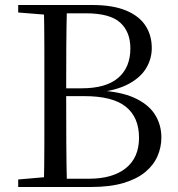

<svg xmlns="http://www.w3.org/2000/svg" viewBox="-20 -748 710 768"><path d="M52.8 0V-30.1L190.9 -42.1H202.2V0ZM155.3 0Q157.3 -84.3 157.4 -169Q157.5 -253.8 157.5 -340.3V-392.9Q157.5 -476.7 157.4 -560.9Q157.3 -645 155.3 -728H247.9Q245.7 -645.4 245.2 -561.2Q244.7 -476.9 244.7 -387.7V-368.9Q244.7 -262.6 245.2 -173.5Q245.7 -84.5 247.9 0ZM202.2 0V-33.1H335.6Q430.6 -33.1 483.3 -75.3Q536.1 -117.5 536.1 -197.1Q536.1 -278.6 483.5 -321Q430.9 -363.5 317 -363.5H202.2V-394.8H306.6Q404.2 -394.8 452.8 -436.6Q501.5 -478.4 501.5 -554.4Q501.5 -620.8 460.5 -657.8Q419.5 -694.8 322.9 -694.8H202.2V-728H348Q430.5 -728 483.3 -706.3Q536.1 -684.6 561.6 -645.9Q587.1 -607.2 587.1 -555.4Q587.1 -512.8 564.5 -475Q541.9 -437.3 492.3 -411.1Q442.7 -385 361.9 -377.2L367 -386.4Q459 -382.8 515.8 -357.4Q572.6 -332 599.1 -290.9Q625.5 -249.8 625.5 -197.7Q625.5 -159.2 610 -123.4Q594.5 -87.7 561.3 -60Q528 -32.3 474.2 -16.1Q420.3 0 343 0ZM52.8 -698V-728H202.2V-686.9H190.9Z"/></svg>

Font: Noto Serif SC ExtraLight
Style: Regular
Weight: 200
Designer: Ryoko NISHIZUKA 西塚涼子 (kana & ideographs); Frank Grießhammer (Latin, Greek & Cyrillic); Wenlong ZHANG 张文龙 (bopomofo); San
Foundry: Adobe
Version: Version 2.002-H1;hotconv 1.1.0;makeotfexe 2.6.0